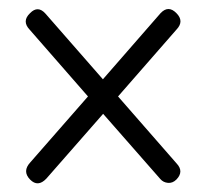

<svg xmlns="http://www.w3.org/2000/svg" viewBox="-20 -557 464 431"><path d="M47.5 -154Q29.5 -172.5 48 -192.5L177.5 -340.5L46.5 -490.5Q28.5 -509.5 47.5 -527.5Q65 -545.5 82 -526.5L211 -379L340.5 -527.5Q358 -546 376 -527.5Q394 -509.5 376.5 -491L245 -340.5L376.5 -190Q393.5 -172 376 -154Q367.5 -145.5 357 -146.5Q346.5 -147.5 340 -155L211.5 -301.5L84 -156Q65 -136 47.5 -154Z"/></svg>

Font: Fraunces 144pt Soft
Style: Bold
Weight: 700
Version: Version 1.000;[0bf87f6ff]